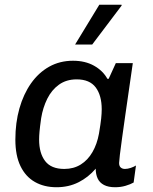

<svg xmlns="http://www.w3.org/2000/svg" viewBox="-20 -776 644 806"><path d="M217.2 10Q165.5 10 126.5 -12.1Q87.5 -34.2 66 -78.6Q44.5 -123 44.5 -190Q44.5 -260.8 61.5 -320.8Q78.5 -380.8 110.1 -425.9Q141.8 -471 186.4 -496Q231 -521 286.5 -521Q337.5 -521 374.6 -500.2Q411.8 -479.5 430.8 -445.2H436.2L466.2 -511H537.5Q530 -458.8 521.9 -402.8Q513.8 -346.8 506.2 -294Q498.8 -241.2 492.6 -197.5Q486.5 -153.8 483.2 -125.9Q480 -98 480 -91.8Q480 -78.8 486.9 -72.8Q493.8 -66.8 504.5 -66.8Q515.5 -66.8 528.9 -71.2Q542.2 -75.8 550.8 -81.2L541 -9.8Q527.8 -2.2 507.2 3.9Q486.8 10 463 10Q434.8 10 416.4 0.4Q398 -9.2 389.9 -26.9Q381.8 -44.5 381.8 -68Q350.8 -31.5 309.5 -10.8Q268.2 10 217.2 10ZM249.8 -66.8Q289.2 -66.8 319 -85.4Q348.8 -104 368.1 -137.5Q387.5 -171 395.5 -215.2Q402.5 -257 404.8 -278.9Q407 -300.8 407 -317.2Q407 -375.2 381.8 -409Q356.5 -442.8 301.8 -442.8Q258.5 -442.8 227.6 -420.6Q196.8 -398.5 178.4 -361.4Q160 -324.2 152.8 -280Q147.5 -242.5 145.9 -223.6Q144.2 -204.8 144.2 -190.2Q144.2 -133 169.5 -99.9Q194.8 -66.8 249.8 -66.8ZM295.2 -589 396.8 -756H490.2L490.8 -753L367 -589Z"/></svg>

Font: Chivo Medium
Style: Italic
Weight: 500
Italic angle: -8.05°
Designer: Hector Gatti
Foundry: Omnibus-Type
Version: Version 2.002